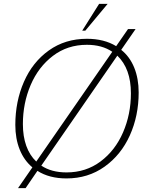

<svg xmlns="http://www.w3.org/2000/svg" viewBox="-20 -910 762 990"><path d="M695 -433Q695 -313 649.5 -212Q604 -111 519 -50.5Q434 10 323 10Q234 10 173 -29L112 60H73L147 -47Q104 -83 81.5 -139Q59 -195 59 -266Q59 -387 103.5 -488.5Q148 -590 232 -650Q316 -710 428 -710Q517 -710 579 -672L640 -760H679L605 -653Q649 -618 672 -561.5Q695 -505 695 -433ZM167 -77 559 -643Q506 -679 428 -679Q328 -679 253 -622Q178 -565 138 -471.5Q98 -378 98 -270Q98 -207 115.5 -158Q133 -109 167 -77ZM655 -429Q655 -556 585 -623L193 -56Q245 -21 323 -21Q423 -21 498.5 -77.5Q574 -134 614.5 -227.5Q655 -321 655 -429ZM491 -890H535L420 -752H404Z"/></svg>

Font: Thasadith
Style: Italic
Weight: 400
Italic angle: -9°
Designer: Cadson Demak Co.,Ltd.
Foundry: Cadson Demak Co.,Ltd.
Version: Version 1.000; ttfautohint (v1.6)